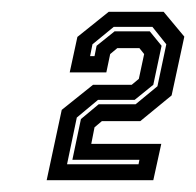

<svg xmlns="http://www.w3.org/2000/svg" viewBox="-20 -720 332 325"><path d="M59 -415 84.5 -534 137.5 -576.5H203L215 -586.5L224 -628.5L216 -638.5H178.5L166.5 -628.5L160 -597.5H98L111 -657.5L164 -700H257L292 -658L270.5 -558.5L217.5 -515H152.5L140 -504.5L134.5 -476.5H253L239.5 -415ZM93.5 -442H214.5L216 -449.5H102.5L117 -518.5L147 -543.5H209.5L246.5 -574L261.5 -645L238 -674.5H172.5L136.5 -645L132.5 -625H140L143.5 -642.5L174 -667H233.5L253.5 -642.5L239.5 -576.5L208 -551H146L110 -521Z"/></svg>

Font: Tourney Expanded Regular
Style: Bold Italic
Weight: 700
Width: 7
Italic angle: -12°
Designer: Tyler Finck
Foundry: Etcetera Type Co
Version: Version 1.010; ttfautohint (v1.8.3)